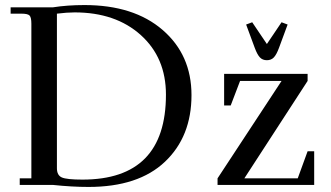

<svg xmlns="http://www.w3.org/2000/svg" viewBox="-20 -731 1307 759"><path d="M840 0V-26L1093 -411H929L892 -314H866V-439H1196V-411L946 -26H1157L1196 -133H1222V0ZM953 -634 977 -643 1035 -557 1093 -643 1117 -634 1083 -542Q1073 -515 1062.5 -504Q1052 -493 1035 -493Q1018 -493 1007.5 -504Q997 -515 987 -542ZM22 -677V-702H189Q246 -711 314 -711Q509 -711 623 -612.5Q737 -514 737 -355Q737 -191 632 -91.5Q527 8 330 8Q264 8 189 0H58V-26H104V-637Q104 -662 97 -669.5Q90 -677 65 -677ZM205 -66Q205 -38 224.5 -29.5Q244 -21 306 -21Q636 -21 636 -357Q636 -503 536.5 -592.5Q437 -682 275 -682Q245 -682 205 -677Z"/></svg>

Font: Dihjauti
Style: Bold
Weight: 700
Designer: T. Christopher White
Version: Version 3.0.0